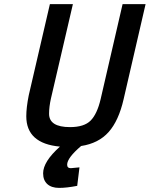

<svg xmlns="http://www.w3.org/2000/svg" viewBox="-20 -705 729 935"><path d="M228 -225Q219 -185 219 -151Q219 -86 321 -86Q390 -86 421.5 -118Q453 -150 470 -222L577 -685H689L582 -222Q558 -117 509 -62Q460 -7 375 6Q307 64 307 97Q307 114 325 114L367 110L356 200Q305 210 268 210Q231 210 210.5 191.5Q190 173 190 139Q190 82 272 9Q108 -6 108 -139Q108 -181 120 -241L223 -685H335Z"/></svg>

Font: Titillium Web SemiBold
Style: Italic
Weight: 600
Italic angle: -13°
Version: Version 1.002;PS 57.000;hotconv 1.0.70;makeotf.lib2.5.55311